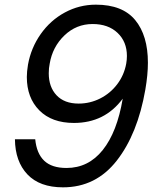

<svg xmlns="http://www.w3.org/2000/svg" viewBox="-20 -793 680 823"><path d="M44 -196H131Q137 -135 169.5 -104Q202 -73 265 -73Q359 -73 420.5 -150Q482 -227 506 -370Q429 -266 297 -266Q202 -266 148.5 -320Q95 -374 95 -463Q95 -486 100 -516Q113 -588 154.5 -647Q196 -706 258 -739.5Q320 -773 391 -773Q505 -773 559.5 -707Q614 -641 614 -524Q614 -473 603 -409Q570 -219 480.5 -104.5Q391 10 250 10Q150 10 97.5 -45.5Q45 -101 44 -196ZM521 -520Q524 -537 524 -553Q524 -614 484 -652Q444 -690 377 -690Q307 -690 256 -641Q205 -592 193 -520Q189 -501 189 -479Q189 -420 222.5 -384.5Q256 -349 317 -349Q366 -349 409.5 -371Q453 -393 482.5 -432Q512 -471 521 -520Z"/></svg>

Font: Open Sauce One
Style: Italic
Weight: 400
Italic angle: -10°
Designer: Alfredo Marco Pradil
Foundry: Creative Sauce Fz LLC
Version: Version 1.477